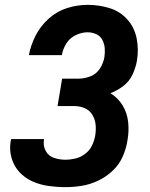

<svg xmlns="http://www.w3.org/2000/svg" viewBox="-20 -763 616 791"><path d="M249 8Q283 8 317 2.5Q351 -3 384 -18.5Q417 -34 444 -59.5Q471 -85 485.5 -118Q500 -151 505 -184Q512 -222 508 -260Q504 -298 485 -329Q466 -360 435 -379Q464 -390 488.5 -409Q513 -428 526 -456Q539 -484 544 -512Q552 -559 543 -604.5Q534 -650 504.5 -683Q475 -716 431.5 -729.5Q388 -743 341 -743Q299 -743 257 -730Q215 -717 181 -686.5Q147 -656 127 -617Q107 -578 99 -536H235Q239 -561 253 -583.5Q267 -606 291.5 -618Q316 -630 341 -630Q359 -630 376 -622.5Q393 -615 401.5 -599Q410 -583 411.5 -564.5Q413 -546 410 -527Q406 -503 391.5 -480.5Q377 -458 352.5 -448.5Q328 -439 304 -439H236L217 -326H286Q309 -326 329 -317.5Q349 -309 360.5 -290Q372 -271 374 -248.5Q376 -226 372 -203Q368 -182 358.5 -162.5Q349 -143 330.5 -129Q312 -115 291 -110Q270 -105 249 -105Q225 -105 202.5 -112.5Q180 -120 168.5 -141Q157 -162 161 -187V-190H26Q25 -186 24 -182Q18 -146 27.5 -112.5Q37 -79 59.5 -54.5Q82 -30 113 -16Q144 -2 179 3Q214 8 249 8Z"/></svg>

Font: Iosevka Sparkle Extrabold
Style: Italic
Weight: 800
Italic angle: -9°
Designer: Belleve Invis
Foundry: Belleve Invis
Version: Version 4.5.0; ttfautohint (v1.8.3)